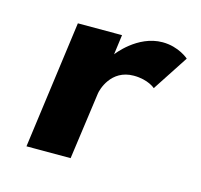

<svg xmlns="http://www.w3.org/2000/svg" viewBox="-57 -358 439 420"><g transform="rotate(15 162.0 -148.5)"><path d="M174 -289H74L35 0H135L156 -152C157 -160 170 -210 222 -210C255 -210 271 -195 271 -195L324 -276C324 -276 301 -297 264 -297C207 -297 168 -244 168 -244Z"/></g></svg>

Font: Hussar Tani
Style: Kurs
Weight: 700
Foundry: Cannot Into Space Fonts
Version: Version 0.92